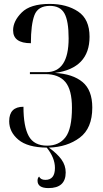

<svg xmlns="http://www.w3.org/2000/svg" viewBox="-20 -744 526 982"><path d="M228 218Q316 218 316 138Q316 102 294.5 72Q273 42 230 11Q324 8 388 -40Q452 -88 452 -194Q452 -283 402 -324.5Q352 -366 261 -371Q438 -395 438 -556Q438 -646 379.5 -685Q321 -724 234 -724Q135 -724 91 -680Q47 -636 47 -589Q47 -523 138 -523Q138 -618 156 -666Q174 -714 235 -714Q288 -714 309.5 -675.5Q331 -637 331 -548Q331 -375 217 -375H133V-365H211Q280 -365 314 -325Q348 -285 348 -193Q348 -85 315 -42Q282 1 221 1Q154 1 127 -48Q100 -97 100 -198Q27 -198 27 -124Q27 -69 74 -29.5Q121 10 219 11Q261 63 261 115Q261 176 212 176Q188 176 180 159Q172 166 172 180Q172 218 228 218Z"/></svg>

Font: Noto Serif Display Condensed Semi
Style: Regular
Weight: 600
Width: 3
Designer: Monotype Design Team
Foundry: Monotype Imaging Inc.
Version: Version 1.900